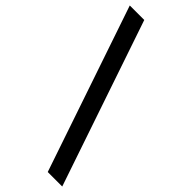

<svg xmlns="http://www.w3.org/2000/svg" viewBox="-289 -742 993 993"><g transform="rotate(45 207.5 -245.5)"><path d="M415 209H309L0 -700H106Z"/></g></svg>

Font: LT Museum
Style: Bold
Weight: 700
Designer: Daniel Lyons
Foundry: LyonsType
Version: Version 1.010